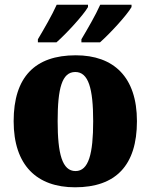

<svg xmlns="http://www.w3.org/2000/svg" viewBox="-20 -786 641 816"><path d="M326 -619V-606H405C447 -643 519 -721 539 -756V-766H406C386 -721 352 -663 326 -619ZM141 -619V-606H220C262 -643 334 -721 354 -756V-766H221C201 -721 167 -663 141 -619ZM299 10C472 10 562 -83 562 -271C562 -459 463 -551 302 -551C129 -551 38 -459 38 -271C38 -83 137 10 299 10ZM301 -59C244 -59 225 -133 225 -271C225 -410 243 -480 300 -480C356 -480 376 -410 376 -271C376 -133 357 -59 301 -59Z"/></svg>

Font: Noto Serif Devanagari SemiCondensed Black
Style: Regular
Weight: 900
Width: 4
Designer: Universal Thirst, Indian Type Foundry and the Monotype Design Team
Foundry: Monotype Imaging Inc.
Version: Version 2.004